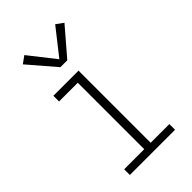

<svg xmlns="http://www.w3.org/2000/svg" viewBox="-229 -830 907 907"><g transform="rotate(-45 225.0 -376.5)"><path d="M74 0V-38H208V-482H83V-520H251V-38H376V0ZM202 -592 86 -727 122 -753 225 -622 328 -753 364 -727 248 -592Z"/></g></svg>

Font: Zed Sans Extralight Extended
Style: Regular
Weight: 200
Width: 7
Designer: Belleve Invis
Foundry: Belleve Invis
Version: Version 1.0.0; ttfautohint (v1.8.4)